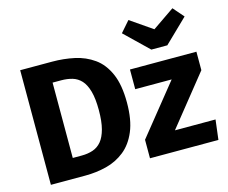

<svg xmlns="http://www.w3.org/2000/svg" viewBox="-111 -967 1332 1122"><g transform="rotate(-15 555.0 -406.5)"><path d="M64.5 -693.4H257.7Q327.4 -693.4 391.7 -679.5Q456 -665.7 507.4 -629.1Q558.8 -592.5 588.5 -524.7Q618.3 -456.9 618.3 -349.9Q618.3 -245.5 589.6 -177.2Q560.9 -108.9 512 -70.1Q463 -31.2 401.3 -15.6Q339.7 0 273.1 0H64.5ZM281.2 -574.4H228.6V-118.6H283.2Q320.5 -118.6 350.9 -129Q381.3 -139.3 402.8 -165.1Q424.2 -190.9 436.2 -236Q448.2 -281.1 448.2 -349.9Q448.2 -419.4 435.7 -463.7Q423.2 -508 400.9 -532.2Q378.5 -556.4 347.9 -565.4Q317.2 -574.4 281.2 -574.4ZM685.2 -531.4H1087.2V-419.6L847.1 -120H1092.7L1078 0H664V-112L905.6 -412.3H685.2ZM884.2 -721.5 1017.4 -813 1073.8 -748.1 932.6 -611.4H836.1L694.5 -748.1L751.3 -813Z"/></g></svg>

Font: Fira Sans Variable
Style: Regular
Weight: 400
Designer: Carrois Corporate & Edenspiekermann AG
Foundry: Carrois Corporate GbR & Edenspiekermann AG
Version: Version 4.202